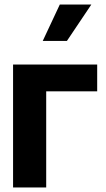

<svg xmlns="http://www.w3.org/2000/svg" viewBox="-20 -822 466 842"><path d="M406.2 -539.1V-421.5H182.6V0H37.3V-539.1ZM167.4 -642.4 242.2 -802H380.5L273.4 -642.4Z"/></svg>

Font: Inter Display V
Style: Regular
Weight: 400
Designer: Rasmus Andersson
Foundry: rsms
Version: Version 3.015;git-src